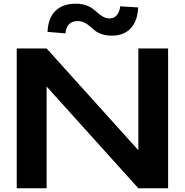

<svg xmlns="http://www.w3.org/2000/svg" viewBox="-20 -1010 992 1030"><path d="M69.8 0V-750H230L722.2 -204.1V-750H881.8V0H722.2L230 -545.9V0ZM234.9 -838.9Q238.3 -913.6 277.6 -951.9Q316.9 -990.2 387.2 -990.2Q416.5 -990.2 439.9 -982.2Q463.4 -974.1 478.5 -962.4Q493.7 -950.7 506.8 -939Q520 -927.2 535.2 -919.2Q550.3 -911.1 567.9 -911.1Q591.8 -911.1 606.4 -928Q621.1 -944.8 625 -976.1L721.2 -970.2Q717.8 -895.5 679.7 -856.4Q641.6 -817.4 575.2 -818.8Q546.9 -819.3 524.4 -827.4Q502 -835.4 488 -846.9Q474.1 -858.4 461.4 -869.6Q448.7 -880.9 432.6 -888.9Q416.5 -897 397 -897Q337.4 -897 331.1 -831.1Z"/></svg>

Font: Mattone
Style: Regular
Weight: 400
Width: 6
Designer: Nunzio Mazzaferro
Foundry: Collletttivo
Version: Version 2.000;Glyphs 3.2 (3217)